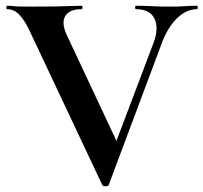

<svg xmlns="http://www.w3.org/2000/svg" viewBox="-20 -645 708 668"><path d="M665 -625Q668 -625 668 -619Q668 -613 665 -613Q628 -613 595.5 -581Q563 -549 543 -495L358 -1Q357 3 347.5 3Q338 3 336 -1L81 -542Q64 -577 46 -595Q28 -613 5 -613Q2 -613 2 -619Q2 -625 5 -625Q17 -625 23.5 -624Q30 -623 41.5 -622.5Q53 -622 78 -622Q134 -622 169 -622.5Q204 -623 226 -624Q248 -625 264 -625Q267 -625 267 -619Q267 -613 264 -613Q221 -613 207 -589Q193 -565 212 -524L394 -136L347 -54L515 -498Q533 -547 517.5 -580Q502 -613 453 -613Q450 -613 450 -619Q450 -625 453 -625Q482 -625 508 -623.5Q534 -622 577 -622Q605 -622 622.5 -623.5Q640 -625 665 -625Z"/></svg>

Font: Cormorant Light
Style: Bold
Weight: 700
Version: Version 4.000